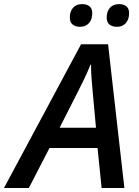

<svg xmlns="http://www.w3.org/2000/svg" viewBox="-78 -934 692 954"><path d="M-58.1 0 324.7 -713.9H459L540 0H426.8L406.7 -198.7H168L65.4 0ZM218.3 -299.3H398.9L382.8 -474.6Q379.9 -506.8 377 -543.5Q374 -580.1 374.5 -612.8H371.6Q358.9 -580.6 343 -546.9Q327.1 -513.2 308.6 -477.5ZM502.9 -800.8Q480.5 -800.8 466.3 -811.8Q452.1 -822.8 452.1 -847.7Q452.1 -877 468.3 -895.3Q484.4 -913.6 514.2 -913.6Q536.1 -913.6 549.8 -902.6Q563.5 -891.6 563.5 -868.7Q563.5 -837.4 547.1 -819.1Q530.8 -800.8 502.9 -800.8ZM319.8 -800.8Q297.4 -800.8 283.2 -811.8Q269 -822.8 269 -847.7Q269 -877 284.9 -895.3Q300.8 -913.6 330.6 -913.6Q353 -913.6 366.7 -902.6Q380.4 -891.6 380.4 -868.7Q380.4 -837.4 364 -819.1Q347.7 -800.8 319.8 -800.8Z"/></svg>

Font: Open Sans SemiBold
Style: Italic
Weight: 600
Italic angle: -12°
Designer: Monotype Design Team
Foundry: Monotype Imaging Inc.
Version: Version 3.003; ttfautohint (v1.8.4)